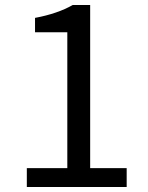

<svg xmlns="http://www.w3.org/2000/svg" viewBox="-20 -753 595 773"><path d="M251 -76V-623H121V-681Q212 -698 273 -733H343V-76H490V0H88V-76Z"/></svg>

Font: Noto Sans SC
Style: Regular
Weight: 400
Designer: Ryoko NISHIZUKA ____ (kana & ideographs); Paul D. Hunt (Latin, Greek & Cyrillic); Wenlong ZHANG ___ (bopomofo); Sandoll 
Foundry: Adobe Systems Incorporated
Version: Version 1.004